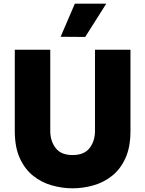

<svg xmlns="http://www.w3.org/2000/svg" viewBox="-20 -1009 786 1039"><path d="M441 -809 308 -810 385 -989H555ZM373 10Q316 10 260 -6Q204 -22 159 -58Q114 -94 87 -153.5Q60 -213 60 -300V-740H252V-300Q252 -246 281 -208Q310 -170 373 -170Q436 -170 465 -208Q494 -246 494 -300V-740H686V-300Q686 -213 659 -153.5Q632 -94 587 -58Q542 -22 486 -6Q430 10 373 10Z"/></svg>

Font: Be Vietnam Pro Black
Style: Regular
Weight: 900
Designer: Lam Bao, Tony Le, Vietanh Nguyen
Foundry: Yellow Type Foundry
Version: Version 1.002; ttfautohint (v1.8.3)